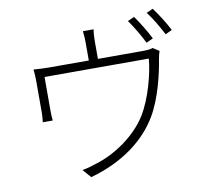

<svg xmlns="http://www.w3.org/2000/svg" viewBox="-91 -939 1183 1079"><g transform="rotate(-10 500.0 -400.0)"><path d="M737 -809 699 -792C726 -755 762 -694 781 -654L820 -672C799 -715 762 -774 737 -809ZM848 -836 811 -819C840 -782 872 -727 895 -682L933 -700C914 -739 875 -800 848 -836ZM845 -596 809 -619C800 -615 784 -612 750 -612H496V-715C496 -731 497 -756 501 -780H440C443 -756 444 -731 444 -715V-612H218C185 -612 155 -614 129 -616C132 -595 133 -565 133 -545C133 -511 133 -399 133 -368C133 -352 131 -328 129 -315H186C184 -328 183 -351 183 -366C183 -396 183 -519 183 -564H778C771 -481 736 -344 680 -253C616 -150 494 -66 382 -33C356 -24 328 -16 302 -12L344 36C530 -16 660 -116 732 -237C791 -335 822 -477 833 -547C836 -566 841 -586 845 -596Z"/></g></svg>

Font: Noto Sans CJK SC Light
Style: Regular
Weight: 300
Designer: Ryoko NISHIZUKA 西塚涼子 (kana, bopomofo & ideographs); Paul D. Hunt (Latin, Greek & Cyrillic); Sandoll Communications 산돌커뮤니
Foundry: Adobe
Version: Version 2.004;hotconv 1.0.118;makeotfexe 2.5.65603